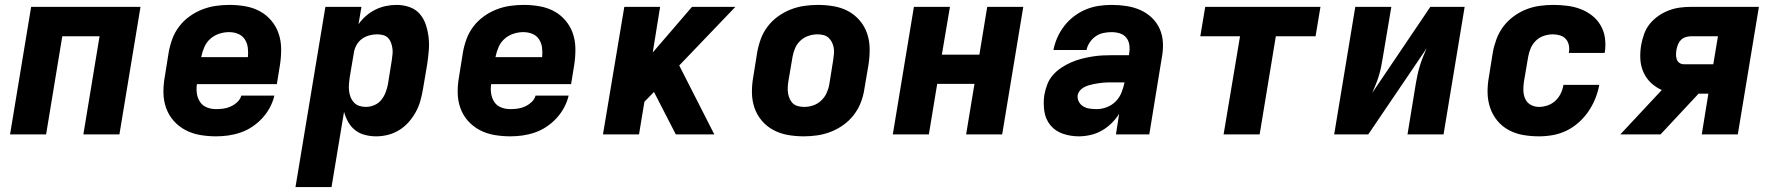

<svg xmlns="http://www.w3.org/2000/svg" viewBox="-20 -548 7240 783"><path d="M21 0 107 -520H553L467 0H320L386 -400H234L168 0Z M861 8Q828 8 796 2.5Q764 -3 736.5 -17.5Q709 -32 688.5 -55Q668 -78 657.5 -107.5Q647 -137 646.5 -169.5Q646 -202 652 -235L668 -335Q673 -363 683 -390Q693 -417 711 -440.5Q729 -464 753.5 -481.5Q778 -499 805 -509.5Q832 -520 860 -524Q888 -528 916 -528Q948 -528 980 -522.5Q1012 -517 1039 -502.5Q1066 -488 1086 -464.5Q1106 -441 1116 -412Q1126 -383 1126.5 -350.5Q1127 -318 1122 -285L1109 -205H783Q780 -185 783 -166Q786 -147 796 -132Q806 -117 823.5 -110Q841 -103 861 -103Q876 -103 891 -105Q906 -107 920.5 -113.5Q935 -120 947.5 -131.5Q960 -143 964 -158H1099Q1093 -133 1080.5 -109.5Q1068 -86 1049.5 -66Q1031 -46 1008.5 -31Q986 -16 961 -7.5Q936 1 911 4.5Q886 8 861 8ZM991 -315Q993 -335 990.5 -354Q988 -373 978 -388Q968 -403 951 -410Q934 -417 914 -417Q894 -417 874 -410.5Q854 -404 838 -390Q822 -376 813.5 -356.5Q805 -337 801 -317V-315Z M1185 215 1307 -520H1454L1442 -449Q1455 -468 1473 -483.5Q1491 -499 1511.5 -509Q1532 -519 1554 -523.5Q1576 -528 1598 -528Q1625 -528 1650.5 -519Q1676 -510 1692.5 -490.5Q1709 -471 1717 -446Q1725 -421 1728 -394.5Q1731 -368 1728.5 -340Q1726 -312 1722 -285L1705 -185Q1701 -161 1694.5 -137.5Q1688 -114 1676 -92Q1664 -70 1647 -50.5Q1630 -31 1608 -17.5Q1586 -4 1562 2Q1538 8 1514 8Q1490 8 1467.5 2Q1445 -4 1428 -17.5Q1411 -31 1400 -50.5Q1389 -70 1383 -92L1332 215ZM1472 -112Q1489 -112 1506 -119Q1523 -126 1534.5 -140Q1546 -154 1552.5 -171Q1559 -188 1562 -204L1578 -304Q1580 -317 1581 -329Q1582 -341 1580 -353Q1578 -365 1574 -375.5Q1570 -386 1562 -394Q1554 -402 1542 -405Q1530 -408 1518 -408Q1502 -408 1485.5 -403.5Q1469 -399 1455.5 -389Q1442 -379 1433.5 -363.5Q1425 -348 1423 -332L1406 -232Q1404 -218 1403 -204Q1402 -190 1403.5 -177Q1405 -164 1410 -151.5Q1415 -139 1424 -129.5Q1433 -120 1445.5 -116Q1458 -112 1472 -112Z M2061 8Q2028 8 1996 2.5Q1964 -3 1936.5 -17.5Q1909 -32 1888.5 -55Q1868 -78 1857.5 -107.5Q1847 -137 1846.5 -169.5Q1846 -202 1852 -235L1868 -335Q1873 -363 1883 -390Q1893 -417 1911 -440.5Q1929 -464 1953.5 -481.5Q1978 -499 2005 -509.5Q2032 -520 2060 -524Q2088 -528 2116 -528Q2148 -528 2180 -522.5Q2212 -517 2239 -502.5Q2266 -488 2286 -464.5Q2306 -441 2316 -412Q2326 -383 2326.5 -350.5Q2327 -318 2322 -285L2309 -205H1983Q1980 -185 1983 -166Q1986 -147 1996 -132Q2006 -117 2023.5 -110Q2041 -103 2061 -103Q2076 -103 2091 -105Q2106 -107 2120.5 -113.5Q2135 -120 2147.5 -131.5Q2160 -143 2164 -158H2299Q2293 -133 2280.5 -109.5Q2268 -86 2249.5 -66Q2231 -46 2208.5 -31Q2186 -16 2161 -7.5Q2136 1 2111 4.5Q2086 8 2061 8ZM2191 -315Q2193 -335 2190.5 -354Q2188 -373 2178 -388Q2168 -403 2151 -410Q2134 -417 2114 -417Q2094 -417 2074 -410.5Q2054 -404 2038 -390Q2022 -376 2013.5 -356.5Q2005 -337 2001 -317V-315Z M2439 0 2526 -520H2672L2642 -334L2802 -520H2979L2750 -281L2893 0H2736L2647 -173L2608 -133L2586 0Z M3258 8Q3225 8 3193.5 2.5Q3162 -3 3134.5 -17.5Q3107 -32 3087 -55.5Q3067 -79 3057 -108Q3047 -137 3046.5 -169.5Q3046 -202 3052 -235L3068 -335Q3073 -363 3083 -390Q3093 -417 3111 -440.5Q3129 -464 3153.5 -481.5Q3178 -499 3205 -509.5Q3232 -520 3260 -524Q3288 -528 3316 -528Q3348 -528 3380 -522.5Q3412 -517 3439 -502.5Q3466 -488 3486 -464.5Q3506 -441 3516 -412Q3526 -383 3526.5 -350.5Q3527 -318 3522 -285L3505 -185Q3501 -157 3490.5 -130Q3480 -103 3462 -79.5Q3444 -56 3419.5 -38.5Q3395 -21 3368 -10.5Q3341 0 3313 4Q3285 8 3258 8ZM3260 -112Q3278 -112 3296 -118Q3314 -124 3328.5 -137.5Q3343 -151 3351 -168.5Q3359 -186 3362 -204L3378 -304Q3380 -317 3381 -329.5Q3382 -342 3380 -353.5Q3378 -365 3372.5 -376Q3367 -387 3358.5 -394.5Q3350 -402 3338 -405Q3326 -408 3314 -408Q3296 -408 3277.5 -402Q3259 -396 3244.5 -382.5Q3230 -369 3222.5 -351.5Q3215 -334 3212 -316L3195 -216Q3193 -203 3192.5 -190.5Q3192 -178 3194 -166.5Q3196 -155 3201 -144Q3206 -133 3214.5 -125.5Q3223 -118 3235 -115Q3247 -112 3260 -112Z M3621 0 3707 -520H3854L3821 -325H3974L4006 -520H4153L4067 0H3920L3954 -206H3802L3768 0Z M4380 8Q4346 8 4315 -2.5Q4284 -13 4264 -37Q4244 -61 4239 -94Q4234 -127 4239 -161Q4243 -183 4251 -204Q4259 -225 4274 -242Q4289 -259 4308.5 -272Q4328 -285 4349 -294Q4370 -303 4391.5 -308.5Q4413 -314 4434.5 -317.5Q4456 -321 4477 -322Q4498 -323 4519 -323H4584L4585 -331Q4588 -348 4585.5 -365Q4583 -382 4573 -394.5Q4563 -407 4546.5 -412Q4530 -417 4513 -417Q4497 -417 4480 -413.5Q4463 -410 4448.5 -400Q4434 -390 4424 -375Q4414 -360 4411 -344H4276Q4281 -370 4292 -395Q4303 -420 4320.5 -442.5Q4338 -465 4360.5 -482Q4383 -499 4408.5 -509.5Q4434 -520 4460.5 -524Q4487 -528 4513 -528Q4544 -528 4573.5 -523.5Q4603 -519 4629.5 -507.5Q4656 -496 4677 -476Q4698 -456 4709.5 -430Q4721 -404 4722.5 -373.5Q4724 -343 4718 -313L4667 0H4531L4544 -84Q4531 -63 4512.5 -45Q4494 -27 4472.5 -15Q4451 -3 4427 2.5Q4403 8 4380 8ZM4453 -103Q4473 -103 4494 -111Q4515 -119 4530.5 -135Q4546 -151 4554 -171.5Q4562 -192 4566 -212H4519Q4510 -212 4500 -212Q4490 -212 4480 -211Q4470 -210 4460 -208.5Q4450 -207 4439.5 -205Q4429 -203 4419.5 -200Q4410 -197 4400.5 -192Q4391 -187 4384 -178.5Q4377 -170 4375 -160Q4373 -146 4379.5 -133.5Q4386 -121 4398 -114Q4410 -107 4424 -105Q4438 -103 4453 -103Z M4970 0 5037 -400H4875L4895 -520H5365L5345 -400H5183L5117 0Z M5421 0 5507 -520H5654L5619 -312Q5616 -294 5612.5 -276Q5609 -258 5603.5 -240Q5598 -222 5591 -204.5Q5584 -187 5576 -169L5813 -520H5953L5867 0H5720L5754 -208Q5757 -226 5761 -244Q5765 -262 5770.5 -280Q5776 -298 5783 -315.5Q5790 -333 5798 -351L5560 0Z M6256 8Q6223 8 6191.5 2.5Q6160 -3 6133 -17.5Q6106 -32 6086.5 -55.5Q6067 -79 6057 -108.5Q6047 -138 6046.5 -170Q6046 -202 6052 -235L6068 -335Q6073 -362 6083 -389Q6093 -416 6110.5 -439.5Q6128 -463 6152.5 -481Q6177 -499 6203.5 -509.5Q6230 -520 6258 -524Q6286 -528 6313 -528Q6342 -528 6370.5 -524.5Q6399 -521 6424.5 -511.5Q6450 -502 6471.5 -485.5Q6493 -469 6507 -445.5Q6521 -422 6525 -394Q6529 -366 6525 -337Q6524 -336 6524 -334.5Q6524 -333 6524 -332H6378Q6378 -332 6378 -332.5Q6378 -333 6378 -334Q6381 -349 6378 -363.5Q6375 -378 6366 -388.5Q6357 -399 6342.5 -403.5Q6328 -408 6313 -408Q6295 -408 6276.5 -402Q6258 -396 6244 -382.5Q6230 -369 6222.5 -351.5Q6215 -334 6212 -316L6195 -216Q6192 -197 6192.5 -179Q6193 -161 6200 -145Q6207 -129 6222.5 -120.5Q6238 -112 6256 -112Q6273 -112 6291 -118Q6309 -124 6323 -137Q6337 -150 6345 -167Q6353 -184 6356 -202H6502Q6497 -174 6486 -146.5Q6475 -119 6458 -94Q6441 -69 6418 -48.5Q6395 -28 6368 -15Q6341 -2 6312.5 3Q6284 8 6256 8Z M6588 0 6757 -181Q6732 -192 6712.5 -210.5Q6693 -229 6682 -254Q6671 -279 6669.5 -307.5Q6668 -336 6673 -365Q6677 -387 6685 -409.5Q6693 -432 6708 -450.5Q6723 -469 6743 -483Q6763 -497 6785.5 -505.5Q6808 -514 6830.5 -517Q6853 -520 6875 -520H7153L7067 0H6920L6947 -166H6907L6752 0ZM6967 -286 6986 -400H6875Q6865 -400 6854 -396.5Q6843 -393 6835 -385Q6827 -377 6823 -366.5Q6819 -356 6817 -346Q6815 -336 6815 -325.5Q6815 -315 6818 -306Q6821 -297 6829 -291.5Q6837 -286 6847 -286Z"/></svg>

Font: Iosevka SS04 Hv Ex Obl
Style: Regular
Weight: 900
Width: 7
Italic angle: -9°
Monospace: yes
Designer: Belleve Invis
Foundry: Belleve Invis
Version: Version 19.0.0; ttfautohint (v1.8.4)